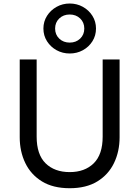

<svg xmlns="http://www.w3.org/2000/svg" viewBox="-20 -1030 774 1066"><path d="M367 15Q274.5 15 213 -22.8Q151.5 -60.5 120.5 -124.8Q89.5 -189 89.5 -268V-700H183.5V-271.5Q183.5 -172 233.2 -123.2Q283 -74.5 367 -74.5Q450.5 -74.5 500.2 -123.2Q550 -172 550 -271.5V-700H644V-268Q644 -189 613 -124.8Q582 -60.5 520.5 -22.8Q459 15 367 15ZM367 -733Q327.5 -733 294.2 -751.2Q261 -769.5 241 -801Q221 -832.5 221 -871.5Q221 -910.5 241 -942Q261 -973.5 294.2 -992Q327.5 -1010.5 367 -1010.5Q407 -1010.5 440.2 -992Q473.5 -973.5 493.2 -942Q513 -910.5 513 -871.5Q513 -832.5 493.2 -801Q473.5 -769.5 440.2 -751.2Q407 -733 367 -733ZM367 -793.5Q402 -793.5 425 -815.5Q448 -837.5 448 -871.5Q448 -905.5 425 -927.5Q402 -949.5 367 -949.5Q332 -949.5 309 -927.5Q286 -905.5 286 -871.5Q286 -837.5 309 -815.5Q332 -793.5 367 -793.5Z"/></svg>

Font: Geologica Light
Style: Regular
Weight: 300
Designer: Sindre Bremnes, Frode Helland
Foundry: Monokrom Skriftforlag AS
Version: Version 1.010; ttfautohint (v1.8.4.7-5d5b);gftools[0.9.28]